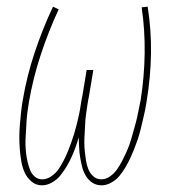

<svg xmlns="http://www.w3.org/2000/svg" viewBox="-20 -548 540 576"><path d="M106 8Q88 8 74.5 -3.5Q61 -15 54 -30.5Q47 -46 44 -63.5Q41 -81 39.5 -99Q38 -117 38 -135.5Q38 -154 39.5 -172.5Q41 -191 43 -209.5Q45 -228 48 -246Q60 -318 83.5 -389Q107 -460 139 -528L156 -520Q125 -453 102 -383Q79 -313 67 -243Q65 -230 63 -216.5Q61 -203 60 -190Q59 -177 58.5 -164Q58 -151 57 -138Q56 -125 56.5 -112Q57 -99 58.5 -86.5Q60 -74 63 -61.5Q66 -49 70.5 -37.5Q75 -26 84.5 -18Q94 -10 107 -10Q121 -10 134.5 -19.5Q148 -29 156 -41Q164 -53 171 -66.5Q178 -80 183.5 -93.5Q189 -107 194 -121Q199 -135 203 -148.5Q207 -162 210.5 -176Q214 -190 217 -204Q220 -218 222 -232Q224 -246 227 -260L240 -338H260L247 -260Q244 -246 242 -232Q240 -218 238 -204Q236 -190 235.5 -176Q235 -162 234 -148Q233 -134 233 -120.5Q233 -107 234.5 -93Q236 -79 238 -66Q240 -53 245 -40.5Q250 -28 260 -19Q270 -10 284 -10Q297 -10 309.5 -18.5Q322 -27 330.5 -39Q339 -51 345.5 -63.5Q352 -76 358 -89Q364 -102 368.5 -115Q373 -128 376.5 -141Q380 -154 384 -167.5Q388 -181 391 -194.5Q394 -208 396.5 -221Q399 -234 402 -248Q413 -318 414 -388Q415 -458 405 -526L423 -528Q434 -459 433 -388Q432 -317 420 -245Q418 -231 415 -216.5Q412 -202 408.5 -187.5Q405 -173 401.5 -158.5Q398 -144 393 -129.5Q388 -115 382.5 -101Q377 -87 370.5 -73Q364 -59 356 -45.5Q348 -32 338 -20Q328 -8 313.5 0Q299 8 285 8Q269 8 257 0Q245 -8 237.5 -20.5Q230 -33 226.5 -47Q223 -61 220.5 -75.5Q218 -90 217.5 -105.5Q217 -121 216 -136Q212 -121 206.5 -106Q201 -91 194.5 -76.5Q188 -62 179.5 -48Q171 -34 161 -21.5Q151 -9 136 -0.5Q121 8 106 8Z"/></svg>

Font: Iosevka Term Curly Thin
Style: Italic
Weight: 100
Italic angle: -9°
Designer: Belleve Invis
Foundry: Belleve Invis
Version: Version 32.3.0